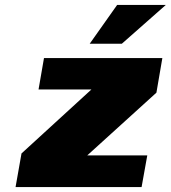

<svg xmlns="http://www.w3.org/2000/svg" viewBox="-20 -757 691 777"><path d="M343 -580 454 -737H651L473 -580ZM43 0 67 -136 350 -395H136L158 -522H637L613 -382L333 -128H576L553 0Z"/></svg>

Font: Tomorrow
Style: Bold Italic
Weight: 700
Italic angle: -10°
Designer: Tony de Marco, Monica Rizzolli
Foundry: Just in Type
Version: Version 2.002